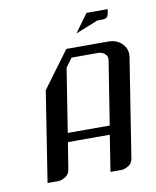

<svg xmlns="http://www.w3.org/2000/svg" viewBox="-68 -600 529 653"><g transform="rotate(-10 197.0 -273.5)"><path d="M43.9 0 92.8 -312 186 -438H331.1Q360.4 -438 378.9 -418.9Q393.6 -403.3 393.6 -383.8Q393.6 -377.9 393.1 -375L338.9 -30.8Q336.4 -16.1 324.2 -8.8Q311 0 297.9 0H261.2L280.8 -125H136.2L121.1 -30.8Q118.7 -16.6 106 -8.8Q92.8 0 80.1 0ZM141.1 -155.8H286.1L320.8 -375Q323.2 -388.2 313.5 -397Q304.2 -405.8 289.1 -405.8H198.2L175.8 -375ZM229 -483.9 274.9 -546.9H348.1L345.2 -530.8Q342.3 -515.1 325.2 -515.1H307.1Z"/></g></svg>

Font: Hhenum
Style: Italic
Weight: 400
Designer: T. Christopher White
Version: Version 1.0